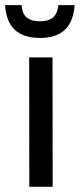

<svg xmlns="http://www.w3.org/2000/svg" viewBox="-27 -723 309 743"><path d="M86.4 0 85.9 -501H176.3L176.8 0ZM128.4 -576.2Q64.9 -576.2 31 -606.9Q-2.9 -637.7 -7.3 -703.1H56.6Q59.1 -668.9 77.1 -654.8Q95.2 -640.6 128.4 -640.6Q160.2 -640.6 177.7 -655Q195.3 -669.4 198.7 -703.1H261.7Q253.4 -576.2 128.4 -576.2Z"/></svg>

Font: Muli
Style: Regular
Weight: 400
Designer: Vernon Adams
Foundry: newtypography
Version: Version 2; ttfautohint (v1.00rc1.6-4cba) -l 8 -r 50 -G 200 -